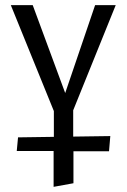

<svg xmlns="http://www.w3.org/2000/svg" viewBox="-20 -436 491 745"><path d="M264 94 408 92 403 151H265V275L188 289V150H45L50 97L189 95V-5L22 -416H107L233 -75L349 -416H429L264 -8Z"/></svg>

Font: Ysabeau Infant Medium
Style: Regular
Weight: 500
Designer: Christian Thalmann (Catharsis Fonts)
Version: Version 0.003